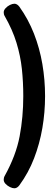

<svg xmlns="http://www.w3.org/2000/svg" viewBox="-27 -803 296 1031"><path d="M50 208Q40 208 26.5 201.5Q13 195 3 184.5Q-7 174 -7 162Q-7 158 -6 152.5Q-5 147 -2 142Q59 32 78.5 -71.5Q98 -175 98 -287Q98 -362 90.5 -432.5Q83 -503 61.5 -573.5Q40 -644 -2 -717Q-5 -722 -6 -727Q-7 -732 -7 -737Q-7 -748 3 -759Q13 -770 26.5 -776.5Q40 -783 50 -783Q65 -783 77 -767Q125 -700 155.5 -622Q186 -544 200.5 -459Q215 -374 215 -287Q215 -200 200.5 -115.5Q186 -31 156 47Q126 125 77 192Q65 208 50 208Z"/></svg>

Font: Asap Condensed VF Beta
Style: Regular
Weight: 400
Designer: Pablo Cosgaya
Foundry: Omnibus-Type
Version: Version 1.008